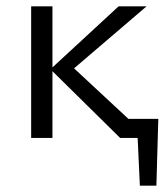

<svg xmlns="http://www.w3.org/2000/svg" viewBox="-20 -434 519 604"><path d="M145 -210V0H78V-414H145V-222L353 -414H441L213 -219L384 -60H478L472 150H420L413 0H358Z"/></svg>

Font: QiushuiShotai Bright
Style: Regular
Weight: 400
Designer: Christian Thalmann (Catharsis Fonts)
Version: Version 1.250;